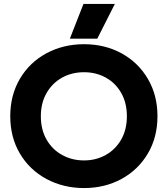

<svg xmlns="http://www.w3.org/2000/svg" viewBox="-20 -938 850 973"><path d="M403 -918H562L473 -742H334ZM32 -349Q32 -456 81 -539Q130 -622 215.5 -668Q301 -714 406 -714Q511 -714 595.5 -668Q680 -622 729 -539Q778 -456 778 -349Q778 -242 729 -159.5Q680 -77 595.5 -31Q511 15 406 15Q301 15 215.5 -31Q130 -77 81 -159.5Q32 -242 32 -349ZM623 -349Q623 -416 594.5 -466.5Q566 -517 516.5 -544.5Q467 -572 406 -572Q344 -572 294.5 -544.5Q245 -517 216 -466.5Q187 -416 187 -349Q187 -281 216 -230.5Q245 -180 295 -152.5Q345 -125 406 -125Q466 -125 515.5 -152.5Q565 -180 594 -230.5Q623 -281 623 -349Z"/></svg>

Font: Prompt SemiBold
Style: Regular
Weight: 600
Designer: Katatrad Team
Foundry: CadsonDemak
Version: Version 1.001